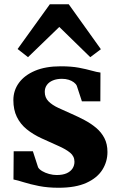

<svg xmlns="http://www.w3.org/2000/svg" viewBox="-20 -874 560 905"><path d="M256 11Q205 11 163.5 2.8Q122 -5.5 92 -15Q62 -24.5 43.5 -28L44.5 -161H135L159.5 -85.5Q164.5 -76 178.8 -67.5Q193 -59 211.5 -54Q230 -49 247 -49Q275.5 -49 294 -57.2Q312.5 -65.5 321.8 -79.8Q331 -94 331 -111.5Q331 -137.5 310.5 -154.2Q290 -171 255.2 -186.2Q220.5 -201.5 177 -221.5Q136.5 -240 106.2 -264.5Q76 -289 59.5 -322.8Q43 -356.5 43 -402Q43 -447.5 69.2 -483.5Q95.5 -519.5 145.2 -540.5Q195 -561.5 266 -561.5Q316.5 -561.5 352 -554.8Q387.5 -548 412 -541Q436.5 -534 453.5 -532L453 -396.5H366L342 -469.5Q338 -478.5 328 -486Q318 -493.5 303.8 -498Q289.5 -502.5 272 -502.5Q247.5 -502.5 229 -494.8Q210.5 -487 200.8 -473.2Q191 -459.5 191 -441Q191 -414 208.8 -396.2Q226.5 -378.5 255.5 -365.2Q284.5 -352 317 -337.5Q348 -324 378.2 -308Q408.5 -292 433 -271.5Q457.5 -251 472 -223.2Q486.5 -195.5 486.5 -157.5Q486.5 -112 462.5 -73.8Q438.5 -35.5 387.5 -12.2Q336.5 11 256 11ZM112 -604.5 63 -643 215 -854H304L455.5 -642L405.5 -604.5L259.5 -747Z"/></svg>

Font: Merriweather 36pt Black
Style: Regular
Weight: 900
Version: Version 2.100